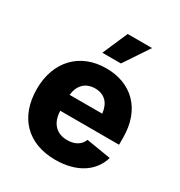

<svg xmlns="http://www.w3.org/2000/svg" viewBox="-182 -895 965 1031"><g transform="rotate(30 300.5 -380.0)"><path d="M310.5 10.3C442.9 10.3 532.2 -49.8 559.6 -144.5L407.7 -169.4C394 -132.8 359.4 -113.3 313.5 -113.3C249 -113.3 205.6 -152.3 202.6 -231.4H567.4V-274.4C567.4 -454.6 457.5 -552.7 304.2 -552.7C140.1 -552.7 35.2 -439.5 35.2 -271C35.2 -96.2 139.2 10.3 310.5 10.3ZM242.7 -614.3H357.9L461.4 -769.5H310.1ZM203.6 -330.6C210 -390.6 245.6 -429.2 305.7 -429.2C365.2 -429.2 398.9 -392.6 405.8 -330.6Z"/></g></svg>

Font: Inter ExtraBold
Style: Regular
Weight: 800
Designer: Rasmus Andersson
Foundry: rsms
Version: Version 4.001;git-9221beed3